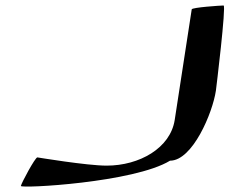

<svg xmlns="http://www.w3.org/2000/svg" viewBox="-20 -723 836 699"><path d="M56 -46C54 -36 468 -58 599 -138C681 -138 754 -312 766 -393C767 -400 804 -703 794 -703C784 -703 679 -696 678 -689L616 -286C600 -184 488 -120 368 -120C297 -120 116 -150 116 -150C108 -150 58 -57 56 -46Z"/></svg>

Font: Ampere
Style: SuExtIta
Weight: 400
Version: Version 1